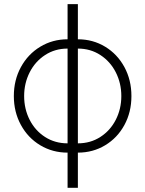

<svg xmlns="http://www.w3.org/2000/svg" viewBox="-20 -727 703 928"><path d="M306.6 10.7Q233.9 10.7 174.6 -24.9Q115.2 -60.5 81.1 -123Q46.9 -185.5 46.9 -262.7Q46.9 -340.3 81.1 -402.8Q115.2 -465.3 174.6 -501.2Q233.9 -537.1 306.6 -537.1V-707H356.4V-537.1Q429.2 -537.1 488.3 -501.2Q547.4 -465.3 581.3 -402.8Q615.2 -340.3 615.2 -262.7Q615.2 -185.1 581.3 -122.8Q547.4 -60.5 488.3 -24.9Q429.2 10.7 356.4 10.7V180.7H306.6ZM306.6 -492.2Q245.6 -492.2 197.8 -460.9Q149.9 -429.7 123.3 -377.2Q96.7 -324.7 96.7 -262.7Q96.7 -200.2 123.3 -147.9Q149.9 -95.7 197.8 -64.9Q245.6 -34.2 306.6 -34.2ZM566.4 -262.7Q566.4 -324.7 539.8 -377.2Q513.2 -429.7 465.3 -460.9Q417.5 -492.2 356.4 -492.2V-34.2Q417.5 -34.2 465.3 -65.2Q513.2 -96.2 539.8 -148.4Q566.4 -200.7 566.4 -262.7Z"/></svg>

Font: Pretendard ExtraLight
Style: Regular
Weight: 200
Designer: Base glyphs from Inter by Rasmus Andersson; Hangeul glyphs from Noto Sans CJK(Source Han Sans) by Jang Soo-young and Kan
Foundry: Kil Hyung-jin
Version: Version 1.309